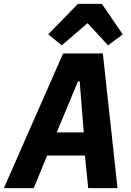

<svg xmlns="http://www.w3.org/2000/svg" viewBox="-57 -975 677 995"><path d="M400 0 383 -169H187L118 0H-37L270 -698H476L552 0ZM356 -553H347L237 -289H377ZM471 -955 579 -797 503 -740 397 -855 263 -740 193 -797 347 -955Z"/></svg>

Font: iA Writer Mono V
Style: Regular
Weight: 400
Italic angle: -9.5°
Designer: Mike Abbink, Paul van der Laan, Pieter van Rosmalen
Foundry: Bold Monday
Version: Version 2.000